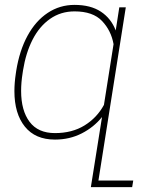

<svg xmlns="http://www.w3.org/2000/svg" viewBox="-20 -558 632 781"><path d="M522 176.3 517.6 203.1H349.6L395 -82Q361.8 -40.5 312.5 -15.4Q263.2 9.8 203.6 9.8Q123.5 9.8 81.1 -43Q38.6 -95.7 38.6 -187.5Q38.6 -221.2 44.4 -259.3L45.9 -269.5Q59.1 -352.1 92 -412.6Q125 -473.1 174.1 -505.6Q223.1 -538.1 283.2 -538.1Q348.6 -538.1 390.4 -510.5Q432.1 -482.9 450.7 -434.1L465.3 -528.3H491.7L380.4 176.3ZM402.8 -131.3 441.9 -378.4Q432.1 -433.6 395 -472.7Q357.9 -511.7 283.2 -511.7Q227.1 -511.7 183.6 -481.2Q140.1 -450.7 112.5 -396.7Q85 -342.8 73.7 -272L71.8 -259.3Q65.9 -222.2 65.9 -188Q65.9 -108.4 100.3 -62.5Q134.8 -16.6 203.6 -16.6Q273.4 -16.6 324 -47.9Q374.5 -79.1 402.8 -131.3Z"/></svg>

Font: Mardoto Thin
Style: Italic
Weight: 250
Italic angle: -12°
Designer: Christian Robertson, Vahan Hovhannisyan
Foundry: Google
Version: Version 1.000